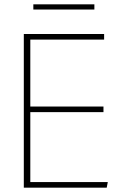

<svg xmlns="http://www.w3.org/2000/svg" viewBox="-20 -867 561 887"><path d="M461 -684H120V-375H458V-349H120V-26H478L473 0H90V-710H461ZM134 -847H416V-823H134Z"/></svg>

Font: Livvic Thin
Style: Regular
Weight: 250
Designer: Jacques Le Bailly, Baron von Fonthausen
Version: Version 1.001; ttfautohint (v1.8.2)